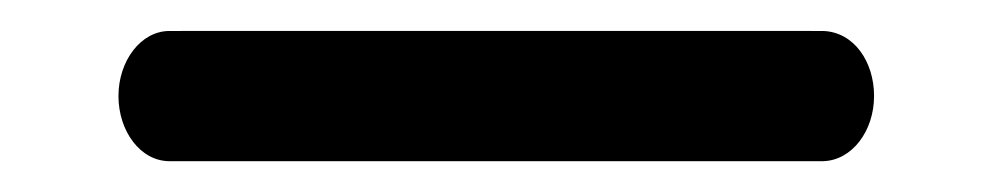

<svg xmlns="http://www.w3.org/2000/svg" viewBox="-20 -371 641 124"><path d="M511.6 -266.9C530.2 -267.4 544.5 -286.3 544.5 -309C544.5 -331.1 531.6 -350.3 511.6 -351C511.2 -351.1 89.6 -351 89.5 -351C70.8 -351 56.5 -331.5 56.5 -309C56.5 -286.4 70.6 -266.9 89.5 -266.9Z"/></svg>

Font: Hi.
Style: Bold
Weight: 400
Designer: Mew Too, Robert Jablonski
Foundry: Cannot Into Space Fonts
Version: Version 1.996